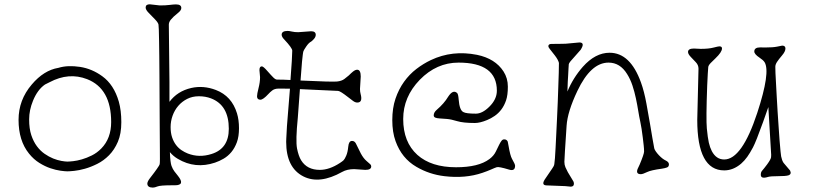

<svg xmlns="http://www.w3.org/2000/svg" viewBox="-20 -852 3816 894"><path d="M115.2 -136.7Q66.4 -196.8 66.4 -293.9Q66.4 -386.7 127.9 -458.5Q184.1 -524.9 252 -536.1Q294.9 -549.3 353 -540.5Q408.7 -531.7 456.1 -497.1Q510.3 -458 533.2 -378.9Q544.9 -337.4 544.9 -283.2Q544.9 -229 528.8 -191.7Q512.7 -154.3 487.8 -129.2Q462.9 -104 433.1 -89.1Q403.3 -74.2 375.5 -66.4Q347.7 -58.6 325.7 -56.4Q303.7 -54.2 293.5 -54.2Q283.2 -54.2 261.7 -57.1Q240.2 -60.1 214.8 -68.6Q189.5 -77.1 163.1 -93.5Q136.7 -109.9 115.2 -136.7ZM451.7 -160.6Q497.6 -207.5 497.6 -283.7Q497.6 -439.5 385.7 -483.4Q300.3 -516.6 210.9 -469.2Q198.7 -462.9 189.5 -458.5Q154.8 -434.6 133.8 -383.3Q115.7 -339.4 115.7 -296.1Q115.7 -252.9 125.7 -222.9Q135.7 -192.9 151.6 -171.4Q167.5 -149.9 187.5 -136Q207.5 -122.1 227.5 -114Q247.6 -106 265.6 -102.8Q283.7 -99.6 293.5 -99.6Q303.2 -99.6 321 -101.6Q338.9 -103.5 361.1 -109.9Q383.3 -116.2 407.5 -128.2Q431.6 -140.1 451.7 -160.6Z M691.9 21.5Q666 21.5 666 2.4Q666.5 -7.3 678.5 -22.7Q690.4 -38.1 697.5 -47.6Q704.6 -57.1 710.4 -65.4Q722.7 -82.5 723.6 -88.1Q724.6 -93.8 724.6 -111.6Q724.6 -129.4 724.4 -159.7Q724.1 -189.9 723.9 -230.2Q723.6 -270.5 723.4 -315.7Q723.1 -360.8 722.9 -408.4Q722.7 -456.1 722.4 -501.7Q722.2 -547.4 721.7 -588.1Q721.2 -628.9 720.7 -660.2Q719.7 -728.5 718 -737.5Q716.3 -746.6 701.9 -761.7Q687.5 -776.9 672.9 -791.5Q658.2 -806.2 658.2 -816.9Q658.2 -832 677.2 -832L724.1 -826.7Q752 -826.7 770 -829.1Q788.1 -831.5 799.3 -831.5Q824.2 -831.5 824.2 -814.9Q824.2 -804.2 810.5 -793.2Q796.9 -782.2 788.3 -774.2Q779.8 -766.1 774.9 -759.8Q766.1 -748.5 766.1 -737.3L769 -469.2V-377.9Q806.2 -427.7 870.6 -442.4Q927.2 -455.1 984.9 -433.1Q1059.1 -404.8 1083.5 -324.2Q1092.8 -293.9 1092.8 -255.1Q1092.8 -216.3 1083 -189.7Q1073.2 -163.1 1057.4 -144Q1041.5 -125 1021.5 -113.3Q1001.5 -101.6 981 -94.7Q889.2 -64 808.1 -112.3Q787.6 -124 771 -143.6Q772.9 -94.7 778.6 -79.6Q784.2 -64.5 792 -54.2Q799.8 -43.9 808.6 -33.2Q843.8 10.7 794.4 10.7H782.2Q726.6 10.7 713.4 16.1Q700.2 21.5 691.9 21.5ZM854.5 -137.2Q907.2 -116.7 964.4 -134.8Q1045.4 -159.7 1045.4 -252.4Q1045.4 -362.3 962.4 -394Q936.5 -403.8 906.2 -403.8Q876 -403.8 851.8 -391.6Q827.6 -379.4 810.3 -359.4Q793 -339.4 783.7 -313.5Q774.4 -287.6 774.4 -260.5Q774.4 -233.4 781.2 -212.9Q788.1 -192.4 799.3 -177.5Q810.5 -162.6 825 -152.8Q839.4 -143.1 854.5 -137.2Z M1312.5 -191.4 1313 -206.5Q1315.4 -264.2 1320.6 -321Q1325.7 -377.9 1330.1 -439Q1302.2 -439.5 1291.5 -439.5Q1291.5 -439.5 1277.8 -439.5Q1258.8 -439.5 1247.8 -430.9Q1236.8 -422.4 1229.5 -414.1Q1205.1 -387.7 1192.4 -387.7Q1176.8 -387.7 1176.8 -403.8Q1176.8 -414.1 1183.8 -441.7Q1190.9 -469.2 1190.9 -492.7L1188 -525.4Q1188 -543 1199.2 -543Q1206.1 -543 1224.6 -521.7Q1243.2 -500.5 1252.9 -491Q1262.7 -481.4 1270 -481.4Q1300.3 -481.4 1332.5 -479.5Q1340.8 -587.4 1340.8 -616.2Q1340.8 -628.4 1303.7 -668Q1291.5 -680.2 1291.5 -690.4Q1291.5 -708 1319.3 -708Q1326.7 -708 1339.1 -705.1Q1351.6 -702.1 1368.7 -702.1L1428.7 -706.5Q1450.2 -706.5 1450.2 -689.9Q1450.2 -679.7 1441.2 -669.9Q1432.1 -660.2 1429.2 -658.7Q1417.5 -652.8 1406 -635.7Q1394.5 -618.7 1392.8 -613.5Q1391.1 -608.4 1389.6 -595.5Q1388.2 -582.5 1386.2 -564.5L1379.4 -477.1Q1526.9 -470.2 1548.8 -472.4Q1570.8 -474.6 1583.7 -484.4Q1596.7 -494.1 1603.8 -500.5Q1610.8 -506.8 1614.7 -511Q1618.7 -515.1 1623.5 -518.6Q1634.3 -527.3 1643.1 -527.3Q1659.7 -527.3 1659.7 -495.6L1656.2 -437.5Q1656.2 -425.3 1659.2 -414.1Q1669.9 -374.5 1643.6 -374.5Q1633.8 -374.5 1623.5 -382.3Q1613.3 -390.1 1601.1 -399.4Q1564.9 -427.7 1554.7 -428.7L1376.5 -437L1366.7 -304.2Q1356 -197.3 1363 -161.1Q1370.1 -125 1382.3 -105.5Q1409.7 -61 1469.2 -61Q1513.7 -61 1563 -93.3Q1574.2 -100.6 1579.6 -105.7Q1585 -110.8 1592 -127Q1599.1 -143.1 1601.6 -169.4Q1604 -195.8 1619.1 -195.8Q1630.4 -195.8 1636.7 -184.6L1660.2 -137.2Q1672.4 -114.7 1686.3 -102.8Q1700.2 -90.8 1704.3 -86.9Q1708.5 -83 1708.5 -77.1Q1708.5 -61 1681.2 -61L1628.9 -64.5Q1596.2 -64.5 1572.8 -51.3Q1468.3 7.3 1393.1 -30.3Q1312.5 -70.8 1312.5 -191.4Z M2378.4 -80.6Q2378.4 -53.2 2349.6 -62.5Q2302.7 -76.7 2293 -73.5Q2283.2 -70.3 2266.4 -62.7Q2249.5 -55.2 2226.6 -47.4Q2147 -20 2049.3 -31.7Q1979 -40 1918.9 -75.2Q1850.6 -114.7 1821.8 -194.8Q1806.6 -236.8 1806.6 -292.7Q1806.6 -348.6 1821.5 -392.6Q1836.4 -436.5 1861.3 -471.2Q1886.2 -505.9 1918.7 -530.8Q1951.2 -555.7 1986.3 -572.3Q2085.9 -619.6 2201.2 -596.7Q2286.1 -579.1 2324.7 -519Q2344.7 -487.8 2344.7 -448.5Q2344.7 -409.2 2336.4 -384.8Q2328.1 -360.4 2314.5 -342.3Q2300.8 -324.2 2283.4 -312.3Q2266.1 -300.3 2248 -293Q2214.8 -279.3 2191.4 -279.3Q2137.2 -279.3 2109.1 -287.8Q2081.1 -296.4 2061 -298.1Q2041 -299.8 2027.3 -300.5Q2013.7 -301.3 2006.6 -304.4Q1999.5 -307.6 1999.5 -314.9Q1999.5 -328.6 2013.7 -340.8Q2047.9 -370.1 2066.9 -401.9Q2089.4 -436.5 2108.4 -418.9Q2113.8 -414.1 2115.7 -388.7Q2119.6 -338.4 2137.7 -330.1Q2150.4 -322.8 2195.8 -322.8Q2225.6 -322.8 2257.8 -354.5Q2293.5 -389.2 2293.5 -429.7Q2293.5 -560.5 2115.2 -560.5Q2012.7 -560.5 1934.6 -480.5Q1857.4 -400.9 1857.4 -297.9Q1857.4 -190.4 1923.3 -130.9Q1987.8 -73.2 2103.5 -73.2Q2208 -73.2 2258.8 -111.3Q2279.3 -126.5 2288.8 -146.5Q2298.3 -166.5 2304 -177.7Q2309.6 -189 2314.9 -196Q2320.3 -203.1 2327.4 -203.1Q2334.5 -203.1 2338.4 -200Q2342.3 -196.8 2344.2 -192.4Q2345.2 -190.4 2348.1 -171.9Q2355.5 -127.9 2363.8 -112.8Q2378.4 -87.4 2378.4 -80.6Z M2652.3 3.4Q2652.3 17.1 2637.2 17.1L2611.8 14.6L2523.9 11.2Q2497.1 9.8 2521 -22.9L2551.3 -67.4Q2559.6 -78.6 2561 -87.6Q2562.5 -96.7 2564 -115.7Q2565.4 -134.8 2566.9 -163.3Q2568.4 -191.9 2570.1 -227.5Q2571.8 -263.2 2573.7 -301.3Q2575.7 -339.4 2577.1 -377.7Q2578.6 -416 2579.6 -449.2Q2582.5 -522.5 2582.5 -559.1Q2579.1 -573.7 2563 -594.5Q2546.9 -615.2 2540 -623.8Q2533.2 -632.3 2533.2 -636.7Q2533.2 -647.5 2548.3 -647.5Q2563.5 -647.5 2580.3 -647.7Q2597.2 -647.9 2613.8 -648.4L2677.7 -654.3Q2705.6 -654.3 2683.6 -620.1L2636.2 -566.4Q2628.9 -557.1 2628.4 -553Q2627.9 -548.8 2627.2 -534.9Q2626.5 -521 2625.5 -502Q2623.5 -477.5 2622.1 -425.8Q2647.9 -488.8 2693.8 -541Q2752 -606.4 2818.4 -606.4Q2914.6 -606.4 2964.4 -468.3Q2979.5 -426.8 2990 -369.1Q3000.5 -311.5 3007.1 -272.7Q3013.7 -233.9 3017.6 -210Q3024.9 -167 3026.4 -161.1Q3027.8 -155.3 3033.9 -146.5Q3040 -137.7 3047.9 -129.4Q3064.5 -111.8 3079.6 -104.7Q3094.7 -97.7 3094.7 -86.7Q3094.7 -75.7 3085.7 -72.3Q3076.7 -68.8 3061 -66.4Q3011.2 -59.6 2994.1 -51.3Q2973.1 -41 2963.9 -41Q2939.9 -41 2948.7 -64.9L2958.5 -85.9Q2979 -134.8 2979 -146.5Q2979 -158.2 2977.3 -174.1Q2975.6 -189.9 2973.1 -210.4Q2967.3 -257.8 2961.7 -283.4Q2956.1 -309.1 2951.7 -336.4Q2947.3 -363.8 2940.9 -394Q2934.6 -424.3 2924.8 -453.9Q2915 -483.4 2899.9 -507.3Q2867.2 -560.5 2813.5 -560.5Q2731 -560.5 2668.5 -428.7Q2622.6 -332.5 2618.2 -266.6Q2607.9 -112.8 2607.9 -98.6Q2607.9 -84.5 2612.8 -73.2Q2617.7 -62 2624 -50.3L2649.9 -7.3Q2652.3 -2 2652.3 3.4Z M3570.3 -120.1 3570.8 -131.3 3557.6 -353.5 3533.2 -284.2Q3500 -191.9 3486.1 -165.8Q3472.2 -139.6 3459.5 -121.8Q3446.8 -104 3430.7 -89.8Q3394 -58.6 3352.1 -58.6Q3226.6 -58.6 3226.6 -293.9L3232.4 -532.2Q3232.4 -549.3 3219.7 -562.5Q3207 -575.7 3198.7 -584.5Q3183.6 -599.6 3183.6 -609.9Q3183.6 -626 3210.9 -626L3242.7 -624.5Q3279.8 -624.5 3302.2 -630.4Q3324.7 -636.2 3329.6 -636.2Q3341.8 -636.2 3341.8 -626.5Q3341.8 -609.4 3311 -580.1Q3299.3 -569.3 3289.1 -558.6Q3278.8 -547.9 3277.8 -539.8Q3276.9 -531.7 3275.6 -508.8Q3274.4 -485.8 3272.9 -454.1Q3267.1 -297.4 3271.2 -253.7Q3275.4 -210 3280.5 -187.7Q3285.6 -165.5 3294.4 -148.4Q3314.9 -109.4 3352.1 -109.4Q3434.6 -109.4 3505.9 -326.2Q3568.4 -516.6 3540 -562.5Q3533.7 -572.3 3516.6 -583.5Q3492.2 -599.6 3492.2 -612.3Q3492.2 -631.3 3519.5 -631.3L3543.5 -630.9Q3579.1 -630.9 3598.1 -634.8Q3619.1 -639.6 3622.1 -639.6Q3637.2 -639.6 3637.2 -626Q3637.2 -612.3 3621.3 -593.8Q3605.5 -575.2 3597.9 -563.5Q3590.3 -551.8 3590.1 -541.5Q3589.8 -531.2 3590.8 -511.7Q3591.8 -492.2 3593.3 -463.9Q3594.7 -435.5 3596.7 -401.1Q3598.6 -366.7 3600.8 -331.1Q3603 -295.4 3605.5 -261Q3607.9 -226.6 3609.9 -198.2Q3615.2 -133.3 3617.2 -123.8Q3619.1 -114.3 3621.8 -106.9Q3624.5 -99.6 3628.4 -93.8L3658.7 -58.1Q3667.5 -40.5 3649.9 -35.2Q3636.7 -31.7 3602.8 -31.7Q3568.8 -31.7 3556.6 -28.3Q3522.5 -17.6 3522.5 -38.1Q3522.5 -49.8 3527.6 -55.9Q3532.7 -62 3539.1 -69.8Q3545.4 -77.6 3552.2 -86.9Q3569.3 -110.4 3570.3 -120.1Z"/></svg>

Font: Snowburst One
Style: Regular
Weight: 400
Designer: Annet Stirling
Foundry: Annet Stirling
Version: Version 1.001